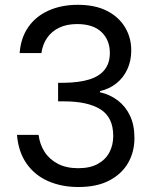

<svg xmlns="http://www.w3.org/2000/svg" viewBox="-20 -757 629 782"><path d="M60 -540.9Q64.7 -603.2 95.5 -647.1Q126.2 -690.9 178.4 -714.2Q230.5 -737.4 297 -737.4Q368 -737.4 416.2 -712.5Q464.4 -687.7 489.5 -645.5Q514.6 -603.4 514.6 -551.4Q514.6 -509.8 498.8 -475.2Q482.9 -440.6 454.3 -417.7Q425.8 -394.9 387.2 -385.9V-381.4Q429.1 -371.6 460.7 -347.2Q492.2 -322.8 509.9 -285Q527.6 -247.1 527.6 -194.9Q527.6 -138.8 501.9 -93.7Q476.1 -48.5 425.4 -21.9Q374.8 4.7 299 4.7Q230.8 4.7 176.1 -19.3Q121.4 -43.3 88.2 -90.8Q54.9 -138.3 49.2 -207.6H137.2Q141.9 -169.2 161.6 -138.5Q181.3 -107.8 215.7 -89.9Q250.1 -71.9 298.3 -71.9Q346.9 -71.9 378.4 -89.4Q410 -106.9 425.6 -136.5Q441.2 -166.2 441.2 -203.2Q441.2 -279.1 389.3 -311.6Q337.4 -344.2 240.4 -344.2H216.6V-419.8H241.4Q302.2 -420.6 343.4 -433.3Q384.7 -446 406.1 -472.9Q427.4 -499.8 427.4 -541.5Q427.4 -593.7 393.5 -626.3Q359.6 -659 294 -659Q251.8 -659 221 -644.2Q190.2 -629.3 172 -602.9Q153.7 -576.5 148.7 -540.9Z"/></svg>

Font: Poppins Variable
Style: Regular
Weight: 100
Designer: Jonny Pinhorn
Foundry: Indian Type Foundry
Version: Version 6.000